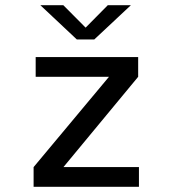

<svg xmlns="http://www.w3.org/2000/svg" viewBox="-20 -720 690 740"><path d="M109.5 0V-76L400 -424H117.5V-500H512.5V-424L224.5 -76H515.5V0ZM135.5 -700H224L310 -613.5L395.5 -700H484.5L343.5 -568H276Z"/></svg>

Font: Trispace Thin
Style: Regular
Weight: 400
Version: Version 1.210